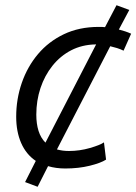

<svg xmlns="http://www.w3.org/2000/svg" viewBox="-20 -633 522 735"><path d="M124 82 76 64 117 -17Q80 -42 61 -85.5Q42 -129 42 -186Q42 -254 63.5 -316Q85 -378 125.5 -426Q166 -474 224.5 -502Q283 -530 358 -530Q363 -530 369.5 -530Q376 -530 382 -529L426 -613L475 -595L435 -520Q447 -517 459 -513Q471 -509 482 -504L453 -439Q441 -445 428 -449Q415 -453 402 -456L198 -61Q209 -58 220 -56.5Q231 -55 244 -55Q285 -55 324.5 -66.5Q364 -78 378 -88L386 -22Q366 -9 323.5 1.5Q281 12 230 12Q194 12 164 3ZM154 -87 348 -463Q347 -463 347 -463Q347 -463 346 -463Q294 -462 252.5 -440.5Q211 -419 181 -381.5Q151 -344 135 -296Q119 -248 119 -194Q119 -159 127.5 -132Q136 -105 154 -87Z"/></svg>

Font: Ubuntu Sans
Style: Italic
Weight: 400
Italic angle: -13.5°
Designer: Dalton Maag Ltd
Foundry: Dalton Maag Ltd
Version: Version 1.006